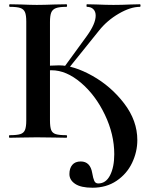

<svg xmlns="http://www.w3.org/2000/svg" viewBox="-20 -645 707 899"><path d="M305 170Q305 143 318.5 127Q332 111 358 111Q403 111 412 166Q416 190 421.5 202Q427 214 440 214Q476 214 495.5 175.5Q515 137 515 77Q515 -16 471 -108Q427 -200 358.5 -258Q290 -316 222 -316Q198 -316 163 -313L160 -333Q219 -339 256 -339Q325 -339 412.5 -290Q500 -241 561.5 -160.5Q623 -80 623 11Q623 66 598.5 117.5Q574 169 526 201.5Q478 234 413 234Q359 234 332 216Q305 198 305 170ZM25 -12Q59 -12 75 -17Q91 -22 97 -36.5Q103 -51 103 -81V-544Q103 -574 97 -588Q91 -602 75.5 -607.5Q60 -613 26 -613Q23 -613 23 -619Q23 -625 26 -625L79 -624Q125 -622 152 -622Q186 -622 236 -624L291 -625Q294 -625 294 -619Q294 -613 291 -613Q258 -613 242 -607Q226 -601 220 -586.5Q214 -572 214 -542V-81Q214 -51 219.5 -36.5Q225 -22 241 -17Q257 -12 291 -12Q294 -12 294 -6Q294 0 291 0Q256 0 235 -1L152 -2L79 -1Q59 0 25 0Q22 0 22 -6Q22 -12 25 -12ZM277 -326 387 -477Q428 -534 428 -572Q428 -591 417 -602Q406 -613 387 -613Q385 -613 385 -619Q385 -625 387 -625L433 -624Q477 -622 511 -622Q550 -622 592 -624L635 -625Q638 -625 638 -619Q638 -613 635 -613Q591 -613 536 -581Q481 -549 443 -501L295 -317Z"/></svg>

Font: Cormorant SC
Style: Bold
Weight: 700
Designer: Christian Thalmann (Catharsis Fonts)
Foundry: Catharsis Fonts
Version: Version 4.000